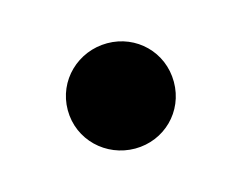

<svg xmlns="http://www.w3.org/2000/svg" viewBox="-38 -472 297 236"><g transform="rotate(-15 110.5 -354.0)"><path d="M111 -287C148 -287 178 -316 178 -354C178 -392 148 -421 111 -421C74 -421 43 -392 43 -354C43 -316 74 -287 111 -287Z"/></g></svg>

Font: Hibana 45 SubMedium
Style: Regular
Weight: 500
Width: 6
Designer: pygmalion
Foundry: ybstudio
Version: Version 2021.007;FEAKit 1.0